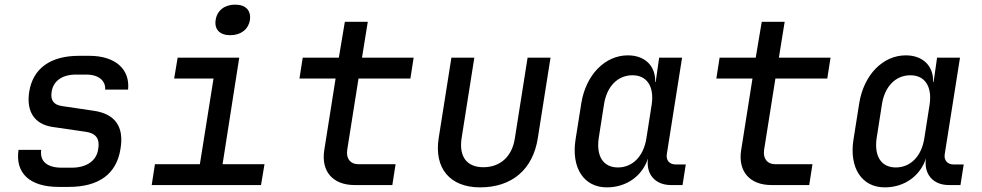

<svg xmlns="http://www.w3.org/2000/svg" viewBox="-20 -799 4240 829"><path d="M233 8H277C407 8 483 -48 500 -155C517 -252 477 -308 383 -321L248 -341C212 -346 197 -366 203 -403C210 -449 248 -477 308 -477H353C406 -477 437 -450 434 -412H533C542 -501 477 -558 366 -558H321C198 -558 122 -504 106 -402C93 -317 129 -263 206 -251L350 -230C394 -224 412 -200 404 -155C397 -105 354 -75 290 -75H246C183 -75 151 -103 158 -152H60C45 -51 109 8 233 8Z M974 -647C1020 -647 1052 -672 1059 -712C1065 -754 1041 -779 995 -779C950 -779 917 -754 911 -712C905 -672 929 -647 974 -647ZM635 0H1107L1122 -90H941L1013 -550H747L732 -460H902L843 -90H649Z M1511 0H1674L1688 -90H1527C1493 -90 1474 -114 1479 -151L1528 -460H1752L1766 -550H1543L1568 -705H1469L1443 -550H1287L1273 -460H1429L1380 -150C1366 -59 1417 0 1511 0Z M2053 10C2191 10 2281 -68 2302 -202L2357 -550H2258L2203 -202C2191 -122 2139 -77 2067 -77C1996 -77 1961 -122 1973 -202L2028 -550H1929L1874 -202C1854 -72 1923 10 2053 10Z M2600 10C2685 10 2753 -39 2778 -115C2768 -48 2808 0 2877 0H2927L2941 -89H2896C2871 -89 2855 -107 2859 -133L2925 -550H2826L2811 -445H2809C2811 -514 2765 -560 2691 -560C2592 -560 2510 -476 2490 -354L2465 -196C2446 -74 2501 10 2600 10ZM2648 -76C2585 -76 2554 -124 2565 -202L2588 -349C2600 -426 2647 -474 2711 -474C2773 -474 2805 -426 2794 -349L2771 -202C2759 -124 2711 -76 2648 -76Z M3311 0H3474L3488 -90H3327C3293 -90 3274 -114 3279 -151L3328 -460H3552L3566 -550H3343L3368 -705H3269L3243 -550H3087L3073 -460H3229L3180 -150C3166 -59 3217 0 3311 0Z M3800 10C3885 10 3953 -39 3978 -115C3968 -48 4008 0 4077 0H4127L4141 -89H4096C4071 -89 4055 -107 4059 -133L4125 -550H4026L4011 -445H4009C4011 -514 3965 -560 3891 -560C3792 -560 3710 -476 3690 -354L3665 -196C3646 -74 3701 10 3800 10ZM3848 -76C3785 -76 3754 -124 3765 -202L3788 -349C3800 -426 3847 -474 3911 -474C3973 -474 4005 -426 3994 -349L3971 -202C3959 -124 3911 -76 3848 -76Z"/></svg>

Font: JetBrains Mono Medium
Style: Italic
Weight: 436
Italic angle: -9°
Monospace: yes
Designer: Philipp Nurullin, Konstantin Bulenkov
Foundry: JetBrains
Version: Version 2.305